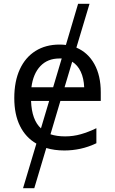

<svg xmlns="http://www.w3.org/2000/svg" viewBox="-20 -780 603 1008"><path d="M101 208 171 -26Q115 -58 85 -118.5Q55 -179 55 -265Q55 -353 84 -416Q113 -479 166.5 -512.5Q220 -546 292 -546Q310 -546 326 -544L390 -760H450L381 -530Q442 -504 475.5 -443.5Q509 -383 509 -296V-250H297L245 -75Q278 -64 322 -64Q365 -64 405 -75.5Q445 -87 486 -107V-28Q444 -8 402 1Q360 10 318 10Q266 10 223 -3L160 208ZM145 -322H259L304 -473Q298 -473 292 -473Q230 -473 192 -433Q154 -393 145 -322ZM422 -322Q420 -369 404 -403.5Q388 -438 359 -456L319 -322ZM143 -250Q145 -199 158 -163.5Q171 -128 195 -106L238 -250Z"/></svg>

Font: Noto Sans Mono SemiCondensed
Style: Regular
Weight: 400
Width: 4
Designer: Monotype Design Team
Foundry: Monotype Imaging Inc.
Version: Version 2.014